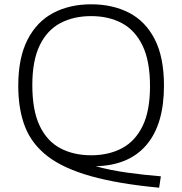

<svg xmlns="http://www.w3.org/2000/svg" viewBox="-20 -769 848 894"><path d="M721 105Q530 87 403 51.2Q276 15.5 202 -41.2Q128 -98 96.5 -179Q65 -260 65 -368.5Q65 -500 108.2 -584.2Q151.5 -668.5 228 -708.8Q304.5 -749 404.5 -749Q504 -749 580.5 -709.8Q657 -670.5 700.2 -586.8Q743.5 -503 743.5 -370Q743.5 -190 662 -94.2Q580.5 1.5 425.5 5Q492 23.5 572.5 34.8Q653 46 729 52ZM404.5 -46Q486 -46 547.8 -78.8Q609.5 -111.5 644 -182.2Q678.5 -253 678.5 -367.5Q678.5 -484.5 643.8 -556.5Q609 -628.5 547.5 -661.2Q486 -694 404.5 -694Q323 -694 261.2 -661.5Q199.5 -629 165 -558Q130.5 -487 130.5 -372.5Q130.5 -255 164.8 -183.2Q199 -111.5 260.8 -78.8Q322.5 -46 404.5 -46Z"/></svg>

Font: Encode Sans Expanded Expanded Light
Style: Regular
Weight: 300
Width: 7
Designer: Multiple Designers
Foundry: Impallari Type
Version: Version 3.000; ttfautohint (v1.8.3) -l 8 -r 50 -G 200 -x 14 